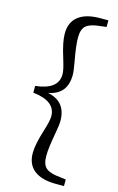

<svg xmlns="http://www.w3.org/2000/svg" viewBox="-142 -840 661 1071"><g transform="rotate(15 188.5 -304.5)"><path d="M297 174Q215 174 171.5 140Q128 106 128 41Q128 -9 155 -94Q175 -157 175 -183Q175 -271 44 -285V-324Q175 -338 175 -426Q175 -452 155 -515Q128 -600 128 -649Q128 -715 171.5 -749Q215 -783 297 -783H344V-745L313 -741Q253 -736 229 -716Q205 -696 205 -647Q205 -600 221 -515Q231 -459 231 -438Q231 -324 123 -305Q231 -284 231 -171Q231 -150 221 -94Q205 -9 205 38Q205 87 229 107Q253 127 313 132L344 136V174Z"/></g></svg>

Font: GenRyuMin TW M
Style: Regular
Weight: 500
Version: Version 1.501;PS 1;hotconv 16.6.51;makeotf.lib2.5.65220